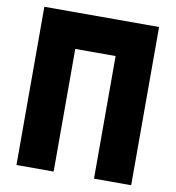

<svg xmlns="http://www.w3.org/2000/svg" viewBox="-87 -878 875 956"><g transform="rotate(10 350.0 -400.0)"><path d="M60 -800H640V0H452V-620H248V0H60Z"/></g></svg>

Font: Martian Mono ExtraBold
Style: Regular
Weight: 800
Monospace: yes
Designer: Roman Shamin
Foundry: Evil Martians
Version: Version 1.000; ttfautohint (v1.8.4.7-5d5b)